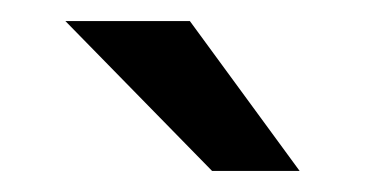

<svg xmlns="http://www.w3.org/2000/svg" viewBox="-20 -717 346 182"><path d="M42 -697H160L264 -555H181Z"/></svg>

Font: Hanken Grotesk SemiBold
Style: Regular
Weight: 600
Designer: Alfredo Marco Pradil
Foundry: Hanken Design Co.
Version: Version 3.014